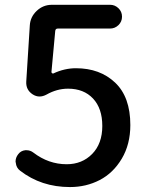

<svg xmlns="http://www.w3.org/2000/svg" viewBox="-20 -756 609 789"><path d="M267.6 12.7Q149.4 12.7 62.5 -54.7Q46.9 -66.4 44.9 -86.9Q43.9 -88.9 43.9 -91.8Q43.9 -108.4 54.7 -122.1Q65.4 -136.7 84 -138.7Q85.9 -138.7 88.9 -138.7Q104.5 -138.7 117.2 -128.9Q179.7 -81.1 253.9 -81.1Q317.4 -81.1 358.9 -123.5Q400.4 -166 400.4 -238.3Q400.4 -310.5 362.3 -351.1Q324.2 -391.6 259.8 -391.6Q213.9 -391.6 170.9 -367.2Q156.2 -359.4 142.6 -359.4Q127.9 -359.4 114.3 -368.2Q85.9 -386.7 87.9 -420.9L102.5 -651.4Q104.5 -686.5 130.9 -711.4Q157.2 -736.3 193.4 -736.3H432.6Q452.1 -736.3 466.8 -722.2Q481.4 -708 481.4 -687.5Q481.4 -667 466.8 -652.8Q452.1 -638.7 432.6 -638.7H217.8Q208 -638.7 207 -628.9L191.4 -460Q191.4 -457 194.3 -455.1Q197.3 -453.1 199.2 -454.1Q245.1 -475.6 292 -475.6Q390.6 -475.6 453.1 -416.5Q515.6 -357.4 515.6 -242.2Q515.6 -163.1 480.5 -104Q445.3 -44.9 389.6 -16.1Q334 12.7 267.6 12.7Z"/></svg>

Font: Gen Jyuu GothicX Medium
Style: Regular
Weight: 500
Designer: Ryoko NISHIZUKA (kana &amp; ideographs); Paul D. Hunt (Latin, Greek &amp; Cyrillic); Wenlong ZHANG (bopomofo); Sandoll C
Version: Version 1.058.20140828